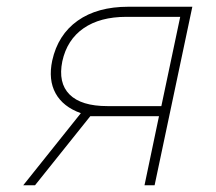

<svg xmlns="http://www.w3.org/2000/svg" viewBox="-20 -550 640 570"><path d="M49 0 220 -214Q167 -233 145 -273Q123 -313 135 -370Q152 -447 210.5 -488.5Q269 -530 361 -530H551L439 0H409L452 -205H248L84 0ZM299 -235H459L515 -500H355Q277 -500 228 -466Q179 -432 165 -368Q152 -304 186.5 -269.5Q221 -235 299 -235Z"/></svg>

Font: Geist Mono Thin
Style: Italic
Weight: 100
Italic angle: -12°
Monospace: yes
Designer: Basement.studio, Andrés Briganti, Mateo Zaragoza
Foundry: Basement.studio, Vercel, Andrés Briganti, Guido Ferreyra, Mateo Zaragoza
Version: Version 1.500; ttfautohint (v1.8.4.7-5d5b)